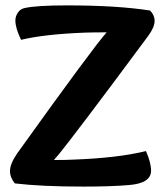

<svg xmlns="http://www.w3.org/2000/svg" viewBox="-20 -687 607 713"><path d="M537.1 -647.9Q554.2 -630.9 554.2 -609.9Q554.2 -586.9 532.2 -556.2Q396 -372.1 308.1 -256.1Q220.2 -140.1 200.2 -116.2L180.2 -92.8Q225.1 -92.8 250 -94.2Q417 -100.1 522 -126Q541 -83 541 -53.2Q541 -6.8 460.9 0Q395 5.9 289.1 5.9Q133.8 5.9 35.2 -5.9Q17.1 -27.8 17.1 -51.8Q17.1 -78.1 43 -116.2Q326.2 -511.2 376 -566.9Q328.1 -566.9 296.9 -565.9Q145 -560.1 58.1 -539.1Q37.1 -583 37.1 -610.8Q37.1 -626 46.1 -639.9Q55.2 -653.8 71.8 -657.2Q116.2 -667 227.1 -667Q416 -667 537.1 -647.9Z"/></svg>

Font: Sukar
Style: black
Weight: 900
Designer: Dario Muhafara - Ghiath Alsory
Foundry: Dario Muhafara - Ghiath Alsory
Version: Version 1.00 March 27, 2016, initial release